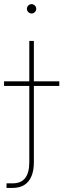

<svg xmlns="http://www.w3.org/2000/svg" viewBox="-75 -716 311 940"><path d="M90.8 -515.6V79.1Q90.8 118.2 79.3 146.2Q67.9 174.3 44.4 189.2Q21 204.1 -13.7 204.1H-43V181.6H-13.7Q28.8 181.6 48.6 155.3Q68.4 128.9 68.4 79.1V-515.6ZM-55.2 -317.9H215.3V-295.4H-55.2ZM56.6 -672.9Q56.6 -679.2 59.8 -684.3Q63 -689.5 68.1 -692.6Q73.2 -695.8 79.6 -695.8Q85.9 -695.8 91.1 -692.6Q96.2 -689.5 99.4 -684.3Q102.5 -679.2 102.5 -672.9Q102.5 -666.5 99.4 -661.4Q96.2 -656.2 91.1 -653.1Q85.9 -649.9 79.6 -649.9Q73.2 -649.9 68.1 -653.1Q63 -656.2 59.8 -661.4Q56.6 -666.5 56.6 -672.9Z"/></svg>

Font: Intratopia Thin
Style: Regular
Weight: 100
Designer: Rasmus Andersson
Foundry: rsms
Version: Version 3.000;Glyphs 3.2.3 (3260)